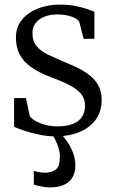

<svg xmlns="http://www.w3.org/2000/svg" viewBox="-20 -580 501 832"><path d="M218.5 11Q187 11 151.8 3.8Q116.5 -3.5 86.8 -13.2Q57 -23 41 -30.5V-155H92.5L109 -77Q115 -67 133 -56.5Q151 -46 175.8 -39.2Q200.5 -32.5 228 -32.5Q270.5 -32.5 297 -43.5Q323.5 -54.5 336 -74.8Q348.5 -95 348.5 -122.5Q348.5 -151.5 332 -172.2Q315.5 -193 282.8 -210.2Q250 -227.5 200.5 -245.5Q149.5 -265 115.8 -288.5Q82 -312 65.5 -343.5Q49 -375 49 -418.5Q49 -462.5 75 -494.2Q101 -526 144.2 -543Q187.5 -560 238 -560Q277.5 -560 307.5 -554Q337.5 -548 358 -540.5Q378.5 -533 389 -529.5V-412H342.5L323.5 -485Q318.5 -494 304.8 -501.5Q291 -509 271.8 -513.2Q252.5 -517.5 230.5 -517.5Q199 -518 174 -508.2Q149 -498.5 134.8 -480.5Q120.5 -462.5 120.5 -437.5Q120.5 -401 139 -379.5Q157.5 -358 186.8 -344Q216 -330 248.5 -316Q281.5 -302.5 312.2 -288Q343 -273.5 367.2 -254.8Q391.5 -236 406 -209.8Q420.5 -183.5 420.5 -147Q420.5 -97.5 395.2 -62.2Q370 -27 324.5 -8Q279 11 218.5 11ZM199 232Q180 232 159.8 228.2Q139.5 224.5 126.5 219.5V160.5Q137 164 151.2 166.2Q165.5 168.5 173.5 168.5Q202 168.5 220.8 155.5Q239.5 142.5 239.5 99Q239.5 79 233 59Q226.5 39 218.2 23.2Q210 7.5 205 0L226.5 -6L243.5 0Q254 10 269 30.5Q284 51 295.2 78.5Q306.5 106 306.5 136.5Q306.5 169.5 292.8 190.8Q279 212 254.8 222Q230.5 232 199 232Z"/></svg>

Font: Merriweather 36pt Light
Style: Regular
Weight: 300
Designer: Eben Sorkin
Foundry: Eben Sorkin
Version: Version 2.100